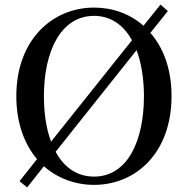

<svg xmlns="http://www.w3.org/2000/svg" viewBox="-20 -786 817 835"><path d="M171 -368C171 -562 244 -717 389 -717C463 -717 518 -676 554 -611L202 -170C181 -226 171 -294 171 -368ZM574 -568C595 -511 606 -442 606 -368C606 -172 534 -18 389 -18C314 -18 258 -59 222 -126ZM389 -753C208 -753 51 -613 51 -368C51 -251 86 -159 141 -94L65 2L98 29L171 -63C231 -10 308 18 389 18C571 18 726 -121 726 -368C726 -485 691 -578 634 -643L710 -738L678 -766L604 -674C545 -726 470 -753 389 -753Z"/></svg>

Font: Noto Serif CJK KR SemiBold
Style: Regular
Weight: 600
Designer: Ryoko NISHIZUKA 西塚涼子 (kana & ideographs); Frank Grießhammer (Latin, Greek & Cyrillic); Wenlong ZHANG 张文龙 (bopomofo); San
Foundry: Adobe
Version: Version 2.001;hotconv 1.1.0;makeotfexe 2.6.0